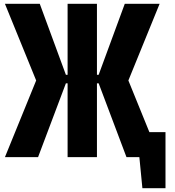

<svg xmlns="http://www.w3.org/2000/svg" viewBox="-20 -830 924 1014"><path d="M6 0 171 -405 6 -810H190L328 -435H337V-810H492V-435H501L639 -810H823L658 -405L769 -132H854V164H732L716 0H648L501 -390H492V0H337V-390H328L181 0Z"/></svg>

Font: Oswald Heavy
Style: Regular
Weight: 400
Designer: Vernon Adams
Foundry: Vernon Adams
Version: Version 4.101